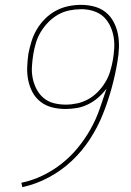

<svg xmlns="http://www.w3.org/2000/svg" viewBox="-20 -763 540 791"><path d="M72 8 68 -10Q112 -19 154 -39Q196 -59 233 -88Q270 -117 300 -153.5Q330 -190 352.5 -230Q375 -270 390 -312.5Q405 -355 419 -398Q403 -377 384 -360.5Q365 -344 342.5 -333Q320 -322 296.5 -318Q273 -314 250 -314Q222 -314 195.5 -320.5Q169 -327 148 -343Q127 -359 114.5 -382Q102 -405 96.5 -431.5Q91 -458 92 -486Q93 -514 97 -542Q102 -567 110 -593Q118 -619 132 -642.5Q146 -666 166 -686Q186 -706 210.5 -719Q235 -732 261.5 -737.5Q288 -743 314 -743Q342 -743 368.5 -736Q395 -729 415.5 -712.5Q436 -696 448.5 -672Q461 -648 466 -621.5Q471 -595 470 -566.5Q469 -538 464 -510Q455 -455 440 -400.5Q425 -346 404 -293Q383 -240 351 -190.5Q319 -141 276 -100.5Q233 -60 180.5 -32Q128 -4 72 8ZM251 -332Q274 -332 297.5 -337Q321 -342 343 -354Q365 -366 383 -384.5Q401 -403 414 -424.5Q427 -446 434 -469.5Q441 -493 445 -516Q449 -539 450.5 -562.5Q452 -586 448.5 -608.5Q445 -631 436 -651.5Q427 -672 412.5 -688Q398 -704 377 -713Q356 -722 334 -724Q329 -725 324 -725Q319 -725 314 -725H313Q290 -725 265.5 -720Q241 -715 219 -702.5Q197 -690 179 -671.5Q161 -653 148 -631.5Q135 -610 128 -586.5Q121 -563 117 -539Q113 -513 111.5 -488Q110 -463 115 -439.5Q120 -416 131 -395Q142 -374 160 -359Q178 -344 201.5 -338Q225 -332 251 -332Z"/></svg>

Font: Iosevka Curly Thin
Style: Italic
Weight: 100
Italic angle: -9°
Monospace: yes
Designer: Belleve Invis
Foundry: Belleve Invis
Version: Version 22.1.2; ttfautohint (v1.8.4)